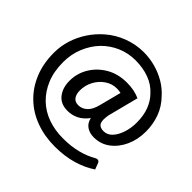

<svg xmlns="http://www.w3.org/2000/svg" viewBox="-196 -881 1194 1194"><g transform="rotate(45 401.0 -283.5)"><path d="M441 120Q352 120 275.5 92Q199 64 144 11Q88 -42 56.5 -118Q25 -194 25 -289Q25 -348 42.5 -403Q60 -458 92 -506.5Q124 -555 168 -593Q219 -638 284.5 -662.5Q350 -687 418 -687Q470 -687 520 -673.5Q570 -660 613.5 -634.5Q657 -609 690 -572Q735 -526 756 -468.5Q777 -411 777 -347Q777 -277 751 -219.5Q725 -162 679 -127Q633 -92 572 -92Q536 -92 509.5 -109.5Q483 -127 475 -164Q446 -126 412.5 -109.5Q379 -93 340 -93Q280 -93 248.5 -133Q217 -173 217 -234Q217 -300 250.5 -355.5Q284 -411 342.5 -445Q401 -479 478 -479Q513 -479 541.5 -473Q570 -467 593 -456L546 -273Q541 -256 539 -241.5Q537 -227 537 -216Q537 -185 550.5 -173.5Q564 -162 588 -162Q621 -162 645 -187.5Q669 -213 683 -255Q697 -297 697 -347Q697 -408 679 -455Q661 -502 628 -535Q592 -575 538 -595Q484 -615 418 -615Q353 -615 297 -590.5Q241 -566 199 -523Q157 -479 132 -419Q107 -359 107 -289Q107 -206 133 -143.5Q159 -81 204 -38Q249 5 310 26.5Q371 48 441 48Q515 48 572.5 32.5Q630 17 670 -7Q679 -12 686 -12Q699 -12 705 3L720 43Q667 79 597 99.5Q527 120 441 120ZM363 -165Q395 -165 420.5 -188.5Q446 -212 458 -262L495 -405Q487 -407 478 -408Q469 -409 460 -409Q417 -409 381.5 -384.5Q346 -360 325.5 -321Q305 -282 305 -238Q305 -204 319.5 -184.5Q334 -165 363 -165Z"/></g></svg>

Font: Aleo SemiBold
Style: Regular
Weight: 600
Designer: Alessio Laiso
Foundry: Alessio Laiso
Version: Version 2.001;gftools[0.9.29]